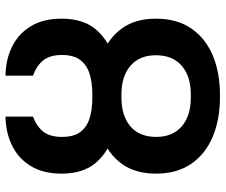

<svg xmlns="http://www.w3.org/2000/svg" viewBox="-80 -720 810 689"><g transform="rotate(-90 324.5 -375.0)"><path d="M319.3 -438H330.1Q408.2 -438 469.7 -414.8Q531.2 -391.6 566.9 -343Q602.5 -294.4 602.5 -220.2Q602.5 -144 567.1 -92.8Q531.7 -41.5 470.2 -15.9Q408.7 9.8 330.1 9.8H319.3Q241.2 9.8 179.4 -15.9Q117.7 -41.5 82 -92.8Q46.4 -144 46.4 -219.2Q46.4 -294.4 82 -343Q117.7 -391.6 179.4 -415Q241.2 -438.5 319.3 -438ZM330.1 -343.8H319.3Q253.9 -343.8 216.1 -311.5Q178.2 -279.3 178.2 -219.2Q178.2 -159.7 216.1 -127.2Q253.9 -94.7 319.3 -94.7H330.1Q395.5 -94.7 433.3 -127.2Q471.2 -159.7 471.2 -220.2Q471.2 -279.3 433.3 -311.5Q395.5 -343.8 330.1 -343.8ZM332 -448.2Q373 -448.2 404.5 -458Q436 -467.8 454.1 -491.5Q472.2 -515.1 472.2 -556.6Q472.2 -601.1 452.4 -625Q432.6 -648.9 397.9 -661.1V-759.8Q457 -758.8 503.2 -735.6Q549.3 -712.4 575.9 -668Q602.5 -623.5 602.5 -558.6Q602.5 -483.4 566.4 -438.5Q530.3 -393.6 469 -374Q407.7 -354.5 332 -354.5H316.9Q242.2 -354.5 180.7 -374.3Q119.1 -394 82.8 -438.7Q46.4 -483.4 46.4 -558.6Q46.4 -623.5 73 -668Q99.6 -712.4 146 -735.6Q192.4 -758.8 251 -759.8V-661.1Q217.3 -648.9 197.8 -625Q178.2 -601.1 178.2 -556.6Q178.2 -515.1 195.8 -491.5Q213.4 -467.8 244.9 -458Q276.4 -448.2 316.9 -448.2Z"/></g></svg>

Font: Inter 18pt SemiBold
Style: Regular
Weight: 600
Designer: Rasmus Andersson
Foundry: rsms
Version: Version 4.001;git-66647c0bb